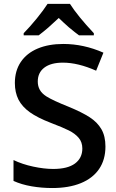

<svg xmlns="http://www.w3.org/2000/svg" viewBox="-20 -948 589 978"><path d="M48.8 -26.4V-132.8Q93.3 -111.3 148.9 -99.4Q204.6 -87.4 251 -87.4Q324.7 -87.4 362.1 -115.2Q399.4 -143.1 399.4 -191.4Q399.4 -224.1 380.6 -246.1Q361.8 -268.1 330.3 -283.7Q298.8 -299.3 239.7 -321.8Q171.4 -348.1 132.3 -376Q93.3 -403.8 74.2 -440.4Q55.7 -477.5 55.7 -524.9Q55.7 -587.4 85.9 -632.3Q116.2 -677.2 171.9 -700.7Q227.5 -724.1 302.2 -724.1Q406.2 -724.1 506.8 -679.7L469.7 -587.9Q377.4 -628.9 300.3 -628.9Q239.3 -628.9 205.8 -603.5Q172.4 -578.1 172.4 -532.7Q172.4 -508.8 182.9 -490.2Q193.4 -471.7 216.3 -457Q249.5 -436 330.6 -403.8Q397.9 -376 437 -350.6Q476.1 -325.2 496.6 -289.8Q517.1 -254.4 517.1 -201.7Q517.1 -134.3 484.6 -86.9Q452.1 -39.6 391.4 -14.9Q330.6 9.8 246.1 9.8Q192.4 9.8 141.1 1Q89.8 -7.8 48.8 -26.4ZM222.2 -928.2H336.4Q376 -866.2 458 -778.8V-768.1H382.3Q365.2 -780.3 331.1 -808.6Q296.9 -838.9 279.3 -856.4Q252.4 -831.1 227.1 -808.6Q198.7 -784.2 177.2 -768.1H100.6V-778.8Q132.3 -811 167.5 -854.2Q202.6 -897.5 222.2 -928.2Z"/></svg>

Font: Viking Open Sans Light
Style: Bold
Weight: 600
Foundry: Ascender Corporation
Version: Version 2.001